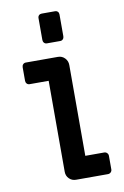

<svg xmlns="http://www.w3.org/2000/svg" viewBox="-88 -832 571 883"><g transform="rotate(-10 197.5 -390.0)"><path d="M194 0Q175 0 162 -13Q149 -26 149 -45V-470H60Q52 -470 47 -475.5Q42 -481 42 -489V-552Q42 -560 47 -565.5Q52 -571 60 -571H210Q229 -571 242 -557.5Q255 -544 255 -525V-101H343Q351 -101 356.5 -95.5Q362 -90 362 -82V-19Q362 -11 356.5 -5.5Q351 0 343 0ZM171 -641Q163 -641 158 -646.5Q153 -652 153 -660V-762Q153 -770 158 -775Q163 -780 171 -780H233Q241 -780 246 -775Q251 -770 251 -762V-660Q251 -652 246 -646.5Q241 -641 233 -641Z"/></g></svg>

Font: Miriam Libre SemiBold
Style: Regular
Weight: 600
Version: Version 2.000